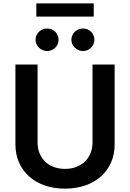

<svg xmlns="http://www.w3.org/2000/svg" viewBox="-20 -1111 774 1142"><path d="M661.9 -727.3V-252.1Q661.9 -193.5 640.8 -145.1Q619.7 -96.6 581 -62Q542.3 -27.3 487.7 -8.2Q433.2 11 366.8 11Q300.1 11 245.6 -8.2Q191.1 -27.3 152.5 -62Q114 -96.6 92.9 -145.1Q71.7 -193.5 71.7 -252.1V-727.3H203.5V-263.1Q203.5 -229 214.8 -200.3Q226.2 -171.5 247.5 -150.7Q268.8 -130 299 -118.3Q329.2 -106.5 366.8 -106.5Q404.1 -106.5 434.3 -118.3Q464.5 -130 485.8 -150.7Q507.1 -171.5 518.6 -200.3Q530.2 -229 530.2 -263.1V-727.3ZM537.6 -1012.4H196V-1090.9H537.6ZM260.3 -807.5Q246.4 -807.5 233.8 -812.9Q221.2 -818.2 211.8 -827.4Q202.4 -836.6 196.9 -848.7Q191.4 -860.8 191.4 -874.3Q191.4 -888.5 196.9 -900.7Q202.4 -913 211.8 -922.1Q221.2 -931.1 233.8 -936.3Q246.4 -941.4 260.3 -941.4Q274.9 -941.4 287.3 -936.3Q299.7 -931.1 308.8 -922.1Q317.8 -913 323.2 -900.7Q328.5 -888.5 328.5 -874.3Q328.5 -860.8 323.2 -848.7Q317.8 -836.6 308.8 -827.4Q299.7 -818.2 287.3 -812.9Q274.9 -807.5 260.3 -807.5ZM473.4 -807.5Q459.5 -807.5 446.9 -812.9Q434.3 -818.2 424.9 -827.4Q415.5 -836.6 410 -848.7Q404.5 -860.8 404.5 -874.3Q404.5 -888.5 410 -900.7Q415.5 -913 424.9 -922.1Q434.3 -931.1 446.9 -936.3Q459.5 -941.4 473.4 -941.4Q487.9 -941.4 500.4 -936.3Q512.8 -931.1 521.8 -922.1Q530.9 -913 536.2 -900.7Q541.5 -888.5 541.5 -874.3Q541.5 -860.8 536.2 -848.7Q530.9 -836.6 521.8 -827.4Q512.8 -818.2 500.4 -812.9Q487.9 -807.5 473.4 -807.5Z"/></svg>

Font: Interop SemBd
Style: Regular
Weight: 600
Designer: Rasmus Andersson, Google, Jang Haemin
Foundry: jhaemin
Version: Version 1.008